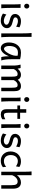

<svg xmlns="http://www.w3.org/2000/svg" viewBox="2038 -2860 833 4950"><g transform="rotate(90 2455.0 -384.5)"><path d="M75.7 -656.7Q75.7 -670.4 80.1 -682.4Q84.5 -694.3 92.5 -703.4Q100.6 -712.4 111.8 -717.5Q123 -722.7 136.7 -722.7Q150.4 -722.7 162.1 -717.5Q173.8 -712.4 182.1 -703.4Q190.4 -694.3 195.3 -682.4Q200.2 -670.4 200.2 -656.7Q200.2 -643.1 195.3 -631.1Q190.4 -619.1 182.1 -610.1Q173.8 -601.1 162.1 -595.9Q150.4 -590.8 136.7 -590.8Q123 -590.8 111.8 -595.9Q100.6 -601.1 92.5 -610.1Q84.5 -619.1 80.1 -631.1Q75.7 -643.1 75.7 -656.7ZM183.1 -231.9Q183.1 -208.5 183.8 -176.5Q184.6 -144.5 185.8 -111.8Q187 -79.1 188.7 -49.3Q190.4 -19.5 192.9 0H92.8V-258.8Q92.8 -294.4 92.5 -329.1Q92.3 -363.8 91.6 -394.8Q90.8 -425.8 89.4 -452.4Q87.9 -479 85.4 -498H183.1Z M666.5 -383.3Q654.3 -390.6 638.7 -398.7Q623 -406.7 604.7 -413.6Q586.4 -420.4 565.7 -425Q544.9 -429.7 522.5 -429.7Q495.6 -429.7 477.3 -423.8Q459 -418 448 -408.9Q437 -399.9 432.1 -388.4Q427.2 -377 427.2 -366.2Q427.2 -353.5 431.2 -343.8Q435.1 -334 447.5 -325.7Q460 -317.4 482.9 -309.6Q505.9 -301.8 544.4 -293Q577.6 -285.6 606.9 -274.2Q636.2 -262.7 658.2 -245.1Q680.2 -227.5 692.9 -202.9Q705.6 -178.2 705.6 -144Q705.6 -110.8 690.9 -82.5Q676.3 -54.2 650.9 -33Q625.5 -11.7 591.3 0.2Q557.1 12.2 517.6 12.2Q487.8 12.2 460.2 7.8Q432.6 3.4 408.4 -4.4Q384.3 -12.2 364.3 -22.5Q344.2 -32.7 329.6 -43.9L354 -131.8Q370.6 -117.2 391.4 -105Q412.1 -92.8 434.1 -84Q456.1 -75.2 478.3 -70.6Q500.5 -65.9 520 -65.9Q541.5 -65.9 559.3 -71.5Q577.1 -77.1 590.1 -86.2Q603 -95.2 610.4 -107.2Q617.7 -119.1 617.7 -131.8Q617.7 -145.5 612.1 -157.5Q606.4 -169.4 591.6 -180.4Q576.7 -191.4 550.5 -201.7Q524.4 -211.9 483.4 -222.2Q439 -232.9 410.9 -247.6Q382.8 -262.2 366.9 -279.8Q351.1 -297.4 345.2 -317.9Q339.4 -338.4 339.4 -361.3Q339.4 -372.6 343 -387.7Q346.7 -402.8 355.2 -419.2Q363.8 -435.5 377.7 -451.4Q391.6 -467.3 412.6 -479.7Q433.6 -492.2 461.9 -500Q490.2 -507.8 527.3 -507.8Q553.7 -507.8 576.9 -504.4Q600.1 -501 619.4 -495.4Q638.7 -489.7 654.8 -482.7Q670.9 -475.6 683.6 -468.8Z M930.2 -231.9Q930.2 -208.5 930.9 -176.8Q931.6 -145 932.9 -112.3Q934.1 -79.6 935.8 -49.8Q937.5 -20 939.9 0H839.8V-551.8Q839.8 -623 837.4 -680.9Q835 -738.8 830.1 -781.2H930.2Z M1416 -420.9Q1410.2 -422.4 1402.8 -423.8Q1395.5 -425.3 1385.5 -426.5Q1375.5 -427.7 1362.1 -428.7Q1348.6 -429.7 1330.6 -429.7Q1282.7 -429.7 1250.7 -410.4Q1218.8 -391.1 1199.7 -359.1Q1180.7 -327.1 1172.6 -285.6Q1164.6 -244.1 1164.6 -200.2Q1164.6 -171.9 1170.2 -148.2Q1175.8 -124.5 1185.5 -107.2Q1195.3 -89.8 1208 -80.3Q1220.7 -70.8 1235.4 -70.8Q1256.8 -70.8 1278.6 -87.4Q1300.3 -104 1320.3 -130.1Q1340.3 -156.2 1357.9 -188.7Q1375.5 -221.2 1388.4 -253.2Q1401.4 -285.2 1408.7 -313.5Q1416 -341.8 1416 -358.9ZM1452.6 0Q1447.3 -11.7 1443.1 -32.2Q1439 -52.7 1436.3 -75.9Q1433.6 -99.1 1432.1 -122.1Q1430.7 -145 1430.7 -161.1V-200.2Q1416 -162.1 1395.8 -124.3Q1375.5 -86.4 1349.4 -56.2Q1323.2 -25.9 1291 -6.8Q1258.8 12.2 1220.7 12.2Q1189.9 12.2 1163.1 -1.5Q1136.2 -15.1 1116.5 -42Q1096.7 -68.8 1085.4 -108.6Q1074.2 -148.4 1074.2 -200.2Q1074.2 -258.3 1089.8 -313.7Q1105.5 -369.1 1137.7 -412.4Q1169.9 -455.6 1219.7 -481.7Q1269.5 -507.8 1337.9 -507.8Q1385.3 -507.8 1427.2 -501.7Q1469.2 -495.6 1506.3 -485.8V-258.8Q1506.3 -166.5 1515.1 -103.8Q1523.9 -41 1538.1 0Z M2045.9 0H1955.6V-278.3Q1955.6 -323.7 1952.1 -351.8Q1948.7 -379.9 1940.7 -395.8Q1932.6 -411.6 1918.9 -417Q1905.3 -422.4 1884.8 -422.4Q1866.7 -422.4 1848.6 -415Q1830.6 -407.7 1814.2 -394.3Q1797.9 -380.9 1783.9 -362.5Q1770 -344.2 1760.3 -322.3V0H1669.9V-300.3Q1669.9 -372.6 1661.6 -422.6Q1653.3 -472.7 1645.5 -498H1733.4Q1738.8 -482.4 1742.7 -461.2Q1746.6 -439.9 1749 -422.4Q1771.5 -448.2 1792 -464.8Q1812.5 -481.4 1832.8 -491Q1853 -500.5 1873 -504.2Q1893.1 -507.8 1914.1 -507.8Q1938 -507.8 1957.5 -501Q1977.1 -494.1 1991.9 -482.9Q2006.8 -471.7 2017.6 -456.8Q2028.3 -441.9 2034.2 -425.8Q2057.1 -450.7 2078.6 -466.6Q2100.1 -482.4 2120.6 -491.5Q2141.1 -500.5 2160.9 -504.2Q2180.7 -507.8 2199.7 -507.8Q2236.8 -507.8 2262.2 -495.8Q2287.6 -483.9 2303 -460.4Q2318.4 -437 2325 -402.3Q2331.5 -367.7 2331.5 -322.3V0H2241.2V-268.6Q2241.2 -315.9 2237.8 -345.7Q2234.4 -375.5 2226.3 -392.6Q2218.3 -409.7 2204.6 -416Q2190.9 -422.4 2170.4 -422.4Q2152.3 -422.4 2134.8 -415.3Q2117.2 -408.2 2100.8 -395.3Q2084.5 -382.3 2070.6 -363.8Q2056.6 -345.2 2045.9 -322.3Z M2482.9 -656.7Q2482.9 -670.4 2487.3 -682.4Q2491.7 -694.3 2499.8 -703.4Q2507.8 -712.4 2519 -717.5Q2530.3 -722.7 2543.9 -722.7Q2557.6 -722.7 2569.3 -717.5Q2581.1 -712.4 2589.4 -703.4Q2597.7 -694.3 2602.5 -682.4Q2607.4 -670.4 2607.4 -656.7Q2607.4 -643.1 2602.5 -631.1Q2597.7 -619.1 2589.4 -610.1Q2581.1 -601.1 2569.3 -595.9Q2557.6 -590.8 2543.9 -590.8Q2530.3 -590.8 2519 -595.9Q2507.8 -601.1 2499.8 -610.1Q2491.7 -619.1 2487.3 -631.1Q2482.9 -643.1 2482.9 -656.7ZM2590.3 -231.9Q2590.3 -208.5 2591.1 -176.5Q2591.8 -144.5 2593 -111.8Q2594.2 -79.1 2595.9 -49.3Q2597.7 -19.5 2600.1 0H2500V-258.8Q2500 -294.4 2499.8 -329.1Q2499.5 -363.8 2498.8 -394.8Q2498 -425.8 2496.6 -452.4Q2495.1 -479 2492.7 -498H2590.3Z M2697.8 -485.8H2795.4V-644.5H2885.7V-485.8H3044.4V-415H2885.7V-190.4Q2885.7 -152.8 2889.4 -128.9Q2893.1 -105 2900.6 -91.6Q2908.2 -78.1 2919.9 -73.2Q2931.6 -68.4 2948.2 -68.4Q2969.2 -68.4 2995.6 -77.6Q3022 -86.9 3054.2 -105V-26.9Q3020.5 -4.9 2989.7 3.7Q2959 12.2 2933.1 12.2Q2904.3 12.2 2879.4 5.6Q2854.5 -1 2835.7 -17.6Q2816.9 -34.2 2806.2 -61.8Q2795.4 -89.4 2795.4 -131.8V-415H2697.8Z M3166.5 -656.7Q3166.5 -670.4 3170.9 -682.4Q3175.3 -694.3 3183.3 -703.4Q3191.4 -712.4 3202.6 -717.5Q3213.9 -722.7 3227.5 -722.7Q3241.2 -722.7 3252.9 -717.5Q3264.6 -712.4 3272.9 -703.4Q3281.2 -694.3 3286.1 -682.4Q3291 -670.4 3291 -656.7Q3291 -643.1 3286.1 -631.1Q3281.2 -619.1 3272.9 -610.1Q3264.6 -601.1 3252.9 -595.9Q3241.2 -590.8 3227.5 -590.8Q3213.9 -590.8 3202.6 -595.9Q3191.4 -601.1 3183.3 -610.1Q3175.3 -619.1 3170.9 -631.1Q3166.5 -643.1 3166.5 -656.7ZM3273.9 -231.9Q3273.9 -208.5 3274.7 -176.5Q3275.4 -144.5 3276.6 -111.8Q3277.8 -79.1 3279.5 -49.3Q3281.2 -19.5 3283.7 0H3183.6V-258.8Q3183.6 -294.4 3183.3 -329.1Q3183.1 -363.8 3182.4 -394.8Q3181.6 -425.8 3180.2 -452.4Q3178.7 -479 3176.3 -498H3273.9Z M3757.3 -383.3Q3745.1 -390.6 3729.5 -398.7Q3713.9 -406.7 3695.6 -413.6Q3677.2 -420.4 3656.5 -425Q3635.7 -429.7 3613.3 -429.7Q3586.4 -429.7 3568.1 -423.8Q3549.8 -418 3538.8 -408.9Q3527.8 -399.9 3522.9 -388.4Q3518.1 -377 3518.1 -366.2Q3518.1 -353.5 3522 -343.8Q3525.9 -334 3538.3 -325.7Q3550.8 -317.4 3573.7 -309.6Q3596.7 -301.8 3635.3 -293Q3668.5 -285.6 3697.8 -274.2Q3727.1 -262.7 3749 -245.1Q3771 -227.5 3783.7 -202.9Q3796.4 -178.2 3796.4 -144Q3796.4 -110.8 3781.7 -82.5Q3767.1 -54.2 3741.7 -33Q3716.3 -11.7 3682.1 0.2Q3647.9 12.2 3608.4 12.2Q3578.6 12.2 3551 7.8Q3523.4 3.4 3499.3 -4.4Q3475.1 -12.2 3455.1 -22.5Q3435.1 -32.7 3420.4 -43.9L3444.8 -131.8Q3461.4 -117.2 3482.2 -105Q3502.9 -92.8 3524.9 -84Q3546.9 -75.2 3569.1 -70.6Q3591.3 -65.9 3610.8 -65.9Q3632.3 -65.9 3650.1 -71.5Q3668 -77.1 3680.9 -86.2Q3693.8 -95.2 3701.2 -107.2Q3708.5 -119.1 3708.5 -131.8Q3708.5 -145.5 3702.9 -157.5Q3697.3 -169.4 3682.4 -180.4Q3667.5 -191.4 3641.4 -201.7Q3615.2 -211.9 3574.2 -222.2Q3529.8 -232.9 3501.7 -247.6Q3473.6 -262.2 3457.8 -279.8Q3441.9 -297.4 3436 -317.9Q3430.2 -338.4 3430.2 -361.3Q3430.2 -372.6 3433.8 -387.7Q3437.5 -402.8 3446 -419.2Q3454.6 -435.5 3468.5 -451.4Q3482.4 -467.3 3503.4 -479.7Q3524.4 -492.2 3552.7 -500Q3581.1 -507.8 3618.2 -507.8Q3644.5 -507.8 3667.7 -504.4Q3690.9 -501 3710.2 -495.4Q3729.5 -489.7 3745.6 -482.7Q3761.7 -475.6 3774.4 -468.8Z M4289.6 -41.5Q4271 -27.3 4252.7 -17.3Q4234.4 -7.3 4214.4 -0.7Q4194.3 5.9 4171.4 9Q4148.4 12.2 4121.1 12.2Q4071.8 12.2 4028.8 -5.1Q3985.8 -22.5 3953.6 -55.2Q3921.4 -87.9 3902.8 -134.3Q3884.3 -180.7 3884.3 -239.3Q3884.3 -294.4 3902.1 -343.3Q3919.9 -392.1 3952.9 -428.7Q3985.8 -465.3 4033 -486.6Q4080.1 -507.8 4138.2 -507.8Q4187 -507.8 4222.4 -496.3Q4257.8 -484.9 4284.7 -466.3L4267.6 -378.4Q4234.4 -402.8 4201.7 -415Q4168.9 -427.2 4130.9 -427.2Q4098.1 -427.2 4070.1 -414.8Q4042 -402.3 4021.2 -378.9Q4000.5 -355.5 3988.8 -321.3Q3977.1 -287.1 3977.1 -244.1Q3977.1 -204.6 3987.8 -172.4Q3998.5 -140.1 4018.6 -116.9Q4038.6 -93.8 4066.9 -81.1Q4095.2 -68.4 4130.9 -68.4Q4175.3 -68.4 4211.4 -83.5Q4247.6 -98.6 4279.8 -127Z M4753.4 0V-268.6Q4753.4 -314.5 4747.3 -344.2Q4741.2 -374 4729 -391.4Q4716.8 -408.7 4698.5 -415.5Q4680.2 -422.4 4655.8 -422.4Q4629.4 -422.4 4604.2 -409.9Q4579.1 -397.5 4558.1 -377.7Q4537.1 -357.9 4521 -333Q4504.9 -308.1 4497.1 -283.2V0H4406.7V-551.8Q4406.7 -630.9 4405.8 -690.2Q4404.8 -749.5 4399.4 -781.2H4497.1V-405.3Q4533.2 -456.5 4582 -482.2Q4630.9 -507.8 4682.6 -507.8Q4760.7 -507.8 4802.2 -456.8Q4843.8 -405.8 4843.8 -305.2V0Z"/></g></svg>

Font: Andika Compact
Style: Regular
Weight: 400
Designer: Victor Gaultney, Annie Olsen, Julie Remington, Don Collingsworth, Eric Hays, Becca Hirsbrunner
Foundry: SIL International
Version: Version 5.000 ; LnSpcTght